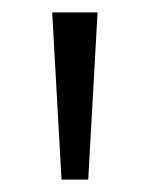

<svg xmlns="http://www.w3.org/2000/svg" viewBox="-20 -725 241 309"><path d="M79 -436 64 -705H137L122 -436Z"/></svg>

Font: Nunito Sans 7pt Condensed Light
Style: Regular
Weight: 300
Width: 3
Designer: Vernon Adams
Foundry: Vernon Adams
Version: Version 3.101;gftools[0.9.27]